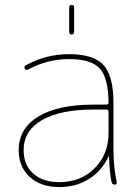

<svg xmlns="http://www.w3.org/2000/svg" viewBox="-20 -750 565 780"><path d="M421 -296Q421 -305 412 -305H361Q225 -305 150.5 -262Q76 -219 76 -140Q76 -80 115 -45Q154 -10 221 -10Q308 -10 364.5 -66.5Q421 -123 421 -210ZM412 -325Q421 -325 421 -333Q420 -433 385.5 -471.5Q351 -510 261 -510Q173 -510 95 -468Q86 -463 81 -471Q76 -480 85 -485Q167 -530 261 -530Q360 -530 400.5 -486Q441 -442 441 -330V-140Q441 -73 454 -11Q456 0 446 0Q435 0 433 -11Q425 -51 423 -113Q423 -115 421 -115Q420 -115 420 -113Q394 -56 341.5 -23Q289 10 221 10Q146 10 101 -31Q56 -72 56 -140Q56 -228 135.5 -276.5Q215 -325 361 -325ZM261 -620V-720Q261 -730 271 -730Q281 -730 281 -720V-620Q281 -610 271 -610Q261 -610 261 -620Z"/></svg>

Font: Rounded Mplus 1c Thin
Style: Regular
Weight: 250
Version: Version 1.059.20150529